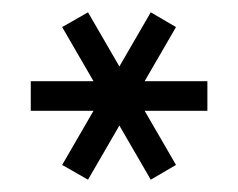

<svg xmlns="http://www.w3.org/2000/svg" viewBox="-20 -727 387 312"><path d="M317 -547H215L266 -459L225 -435L174 -523L123 -435L81 -459L132 -547H30V-595H132L81 -683L123 -707L174 -619L225 -707L266 -683L215 -595H317Z"/></svg>

Font: Wallpoet
Style: Regular
Weight: 400
Designer: Lars Berggren
Foundry: Lars Berggren
Version: Version 1.000